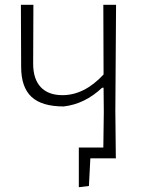

<svg xmlns="http://www.w3.org/2000/svg" viewBox="-20 -659 621 799"><path d="M245 -216Q154 -216 111 -256Q68 -296 68 -381L67 -639H119L118 -394Q118 -330 149.5 -296.5Q181 -263 240 -263Q331 -263 411 -349L410 -639H463L460 -197L462 -3L463 0H356L350 115L308 120V-45H410L412 -194L411 -294H405Q333 -226 245 -216Z"/></svg>

Font: Alegreya Sans SC Light
Style: Regular
Weight: 300
Designer: Juan Pablo del Peral
Foundry: Huerta Tipografica
Version: Version 2.007